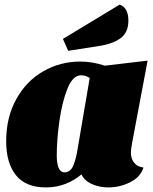

<svg xmlns="http://www.w3.org/2000/svg" viewBox="-20 -799 668 839"><path d="M552 -131Q552 -106 566 -88Q580 -70 607 -67Q594 -25 548.5 -2.5Q503 20 454 20Q415 20 382 5.5Q349 -9 336 -37Q307 -12 267.5 4Q228 20 180 20Q93 20 50 -33Q7 -86 7 -182Q7 -286 51 -365.5Q95 -445 169 -487.5Q243 -530 331 -530Q384 -530 438 -512L625 -534L557 -173Q552 -146 552 -131ZM334 -470Q298 -470 274.5 -411Q251 -352 239.5 -269.5Q228 -187 228 -119Q228 -86 236 -66Q244 -46 262 -46Q288 -46 300.5 -76Q313 -106 320 -153L372 -458Q355 -470 334 -470ZM541 -709Q541 -656 505.5 -631Q470 -606 407 -597L278 -577L255 -629L503 -779Q541 -765 541 -709Z"/></svg>

Font: Sansita Black Italic
Style: Regular
Weight: 900
Italic angle: -11°
Designer: Pablo Cosgaya
Foundry: Omnibus-Type
Version: Version 1.006